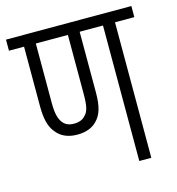

<svg xmlns="http://www.w3.org/2000/svg" viewBox="-96 -705 724 787"><g transform="rotate(-15 266.0 -311.0)"><path d="M450 -575H532V-622H0V-575H64V-322C64 -269 73 -234 92 -211C111 -185 141 -170 182 -170C220 -170 247 -181 266 -201C290 -225 300 -259 300 -317V-575H399V0H450ZM181 -217C156 -217 141 -226 131 -241C120 -257 114 -281 114 -322V-575H250V-325C250 -275 245 -251 229 -236C219 -224 203 -217 181 -217Z"/></g></svg>

Font: Noto Sans Devanagari ExtraCondensed Light
Style: Regular
Weight: 300
Width: 2
Designer: Jelle Bosma - Monotype Design Team
Foundry: Monotype Imaging Inc.
Version: Version 2.004